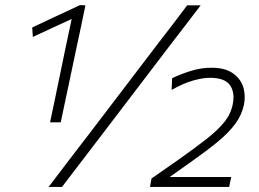

<svg xmlns="http://www.w3.org/2000/svg" viewBox="-20 -734 1018 754"><path d="M176.5 -253.5Q184 -289.5 191.5 -324Q198.5 -358.5 207.5 -401.5L237.5 -546.5Q243.5 -574 249.5 -603Q255.5 -631.5 261.5 -659.5Q226.5 -643.5 188.8 -626Q151 -608.5 109 -589L106.5 -626Q154.5 -648.5 201 -670.5Q247.5 -692 294 -714L315.5 -713Q307 -673.5 299 -633.5Q290.5 -593.5 281.5 -551.5L249.5 -400Q240.5 -357.5 233.2 -323.5Q226 -289.5 218.5 -253.5ZM171 0Q213.5 -55.5 253.5 -108.5Q294 -161 346 -229L536.5 -479Q572.5 -526.5 602 -565Q631.5 -603.5 659 -639Q686 -674.5 715 -713H768Q738.5 -674.5 711.5 -639Q684 -603.5 654.5 -565Q625 -526.5 589 -479L398.5 -229Q346.5 -161 306.2 -108.2Q266 -55.5 223.5 0ZM569 0 575 -33Q601.5 -51 628 -70L681 -107Q744.5 -152 789.2 -186.8Q834 -221.5 860.2 -253.8Q886.5 -286 894 -324.5Q897 -339 897 -352Q897 -379 883.5 -399Q863 -428.5 804.5 -428.5Q777 -428.5 739.2 -418Q701.5 -407.5 654 -381L656 -427Q686 -441.5 727.2 -454.8Q768.5 -468 810.5 -468Q863 -468 893.5 -447Q924 -426 935 -393Q941 -373.5 941 -352.5Q941 -338 938 -322.5Q929.5 -282.5 904 -247.8Q878.5 -213 833.8 -176.2Q789 -139.5 723.5 -93.5L646.5 -39H888L880 0Z"/></svg>

Font: Heraclito ExtraLight
Style: Italic
Weight: 200
Italic angle: -12°
Designer: Kostas Bartsokas (font) & Cristiano Sobral (main changes)
Foundry: Kostas Bartsokas (font) & Cristiano Sobral (main changes)
Version: Version 1.00;July 8, 2020;FontCreator 13.0.0.2655 64-bit